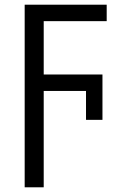

<svg xmlns="http://www.w3.org/2000/svg" viewBox="-20 -557 540 817"><path d="M85 -537H434V-467H166V-240H416V-47H346V-170H166V240H85Z"/></svg>

Font: Noto Sans Mono UI Cond
Style: Regular
Weight: 400
Width: 3
Monospace: yes
Designer: Monotype Design team
Foundry: Monotype Imaging Inc.
Version: Version 1.000